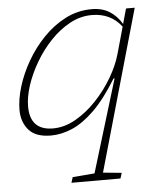

<svg xmlns="http://www.w3.org/2000/svg" viewBox="-53 -568 690 835"><g transform="rotate(-5 292.0 -150.0)"><path d="M328.5 190.5 451.5 -213.5H447Q394 -127 343.8 -78.2Q293.5 -29.5 246.5 -9.8Q199.5 10 155 10Q88 10 57.8 -25Q27.5 -60 27.5 -112.5Q27.5 -159 44.2 -214Q61 -269 92.2 -323.2Q123.5 -377.5 167 -422.5Q210.5 -467.5 263.8 -494.8Q317 -522 378 -522Q424.5 -522 456.5 -501.5Q488.5 -481 509 -446L527.5 -512H565.5L365.5 190.5L446.5 198.5L439 222.5H225L232.5 198.5ZM66 -124.5Q66 -20 166.5 -20Q216.5 -20 265.2 -47.8Q314 -75.5 356.2 -120.2Q398.5 -165 429 -217Q459.5 -269 473 -317L506 -434.5Q459 -496.5 376.5 -496.5Q326.5 -496.5 280.5 -471.5Q234.5 -446.5 195.5 -405.5Q156.5 -364.5 127.5 -315Q98.5 -265.5 82.2 -215.8Q66 -166 66 -124.5Z"/></g></svg>

Font: Newsreader 6pt ExtraLight
Style: Italic
Weight: 275
Italic angle: -17°
Designer: Hugues Gentile
Foundry: Production Type
Version: Version 1.003; ttfautohint (v1.8.3)